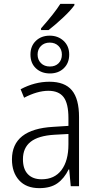

<svg xmlns="http://www.w3.org/2000/svg" viewBox="-20 -966 503 996"><path d="M366 -939Q347 -912 307.5 -875Q268 -838 232 -810H193V-819Q263 -898 293 -946H366ZM339 -683Q339 -639 311 -612Q283 -585 239 -585Q195 -585 166.5 -611.5Q138 -638 138 -683Q138 -727 166 -754Q194 -781 238 -781Q281 -781 310 -754Q339 -727 339 -683ZM175 -683Q175 -656 192.5 -638.5Q210 -621 239 -621Q267 -621 284 -638Q301 -655 301 -683Q301 -710 283.5 -727.5Q266 -745 238 -745Q210 -745 192.5 -727.5Q175 -710 175 -683ZM390 -359V0H347L339 -87H336Q313 -40 277.5 -15Q242 10 184 10Q116 10 79 -31Q42 -72 42 -139Q42 -296 256 -308L335 -313V-353Q335 -429 310 -462Q285 -495 231 -495Q174 -495 105 -459L87 -503Q160 -542 236 -542Q316 -542 353 -497.5Q390 -453 390 -359ZM262 -267Q179 -262 139 -230.5Q99 -199 99 -140Q99 -89 124.5 -62.5Q150 -36 196 -36Q263 -36 299 -84Q335 -132 335 -217V-271Z"/></svg>

Font: Noto Sans UI NarrowLight
Style: Regular
Weight: 300
Width: 4
Designer: Monotype Design Team
Foundry: Monotype Imaging Inc.
Version: Version 1.001